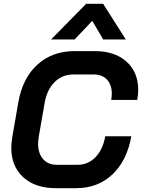

<svg xmlns="http://www.w3.org/2000/svg" viewBox="-20 -975 742 1003"><path d="M39 -203Q39 -226 44 -258L76 -442Q98 -567 175.5 -637.5Q253 -708 370 -708H475Q580 -708 641 -653Q702 -598 702 -505Q702 -483 697 -453H561Q564 -470 564 -486Q564 -532 539 -559Q514 -586 469 -586H364Q305 -586 265 -546Q225 -506 213 -436L183 -264Q179 -236 179 -225Q179 -174 205 -144Q231 -114 277 -114H384Q440 -114 478.5 -153.5Q517 -193 530 -263H666Q643 -135 567 -63.5Q491 8 378 8H271Q164 8 101.5 -49Q39 -106 39 -203ZM430 -955H519L637 -769H519L462 -866L370 -769H247Z"/></svg>

Font: Bai Jamjuree
Style: Bold Italic
Weight: 700
Italic angle: -10°
Designer: Katatrad Aksorn Co.,Ltd.
Foundry: Cadson Demak Co.,Ltd.
Version: Version 1.000; ttfautohint (v1.6)